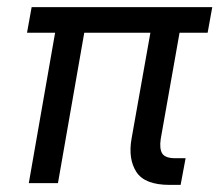

<svg xmlns="http://www.w3.org/2000/svg" viewBox="-20 -515 617 540"><path d="M502 -70 488 5H457Q387 5 363.5 -31.5Q340 -68 350 -125L403 -423H217L143 0H61L135 -423H56L69 -495H577L564 -423H485L432 -124Q428 -96 436.5 -83Q445 -70 473 -70Z"/></svg>

Font: Inria Sans
Style: Italic
Weight: 400
Italic angle: -10°
Designer: Black Foundry Team
Foundry: Black Foundry
Version: Version 1.2; ttfautohint (v1.8.3)